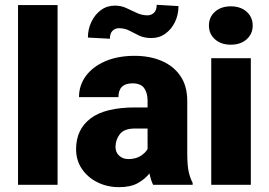

<svg xmlns="http://www.w3.org/2000/svg" viewBox="-20 -771 1121 801"><path d="M220.2 -750V0H55.2V-750Z M618.7 0Q609.4 -19 603.5 -47.4Q584.5 -23.4 554.4 -6.8Q524.4 9.8 476.6 9.8Q427.7 9.8 387 -10.3Q346.2 -30.3 321.8 -66.2Q297.4 -102.1 297.4 -148.9Q297.4 -230.5 357.4 -276.6Q417.5 -322.8 544.9 -322.8H595.7V-350.6Q595.7 -383.8 581.3 -403.6Q566.9 -423.3 532.7 -423.3Q474.1 -423.3 474.1 -365.7H309.6Q309.6 -415 338.1 -453.9Q366.7 -492.7 418.9 -515.4Q471.2 -538.1 541.5 -538.1Q604.5 -538.1 654.1 -517.1Q703.6 -496.1 732.4 -454.3Q761.2 -412.6 761.2 -349.6V-133.3Q761.2 -81.5 767.1 -54.9Q772.9 -28.3 783.7 -8.3V0ZM515.6 -107.4Q545.9 -107.4 566.4 -120.4Q586.9 -133.3 595.7 -149.4V-234.9H543.9Q498 -234.9 480 -211.4Q461.9 -188 461.9 -157.7Q461.9 -135.3 477.3 -121.3Q492.7 -107.4 515.6 -107.4ZM633.8 -751 724.6 -745.6Q724.6 -710 710.2 -679.7Q695.8 -649.4 670.4 -630.9Q645 -612.3 611.8 -612.3Q581.5 -612.3 560.3 -622.6Q539.1 -632.8 519.8 -643.1Q500.5 -653.3 475.6 -653.3Q460.4 -653.3 449.5 -642.6Q438.5 -631.8 438.5 -609.4L346.7 -614.3Q346.7 -648.9 361.1 -679.4Q375.5 -710 400.9 -728.8Q426.3 -747.6 459.5 -747.6Q484.9 -747.6 506.8 -737.5Q528.8 -727.5 550.3 -717.3Q571.8 -707 595.2 -707Q610.8 -707 622.3 -717.8Q633.8 -728.5 633.8 -751Z M851.6 -664.6Q851.6 -699.7 877 -722.2Q902.3 -744.6 942.9 -744.6Q983.4 -744.6 1008.8 -722.2Q1034.2 -699.7 1034.2 -664.6Q1034.2 -629.4 1008.8 -606.9Q983.4 -584.5 942.9 -584.5Q902.3 -584.5 877 -606.9Q851.6 -629.4 851.6 -664.6ZM1026.4 -528.3V0H861.3V-528.3Z"/></svg>

Font: Vazirmatn FD Black
Style: Regular
Weight: 900
Designer: Saber Rastikerdar
Foundry: Saber Rastikerdar
Version: Version 33.003